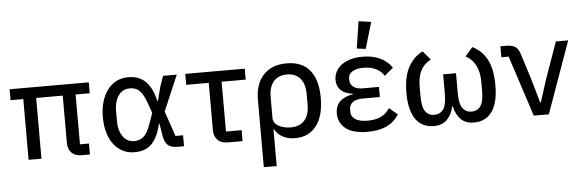

<svg xmlns="http://www.w3.org/2000/svg" viewBox="-57 -984 4191 1382"><g transform="rotate(-5 2038.5 -293.5)"><path d="M494 -79H559V0H500Q452 0 426.5 -26.5Q401 -53 401 -96V-439H209V0H116V-439H24V-518H596V-439H494Z M1239 0H1191Q1147 0 1123.5 -19.5Q1100 -39 1092 -87L1077 -177H1073Q1052 -83 1007 -35.5Q962 12 882 12Q835 12 797 -7Q759 -26 732 -61Q705 -96 690 -146.5Q675 -197 675 -259Q675 -321 690 -371Q705 -421 732 -456.5Q759 -492 797 -511Q835 -530 882 -530Q960 -530 1007 -483.5Q1054 -437 1076 -341H1080L1107 -444L1133 -518H1232L1122 -261L1184 -79H1239ZM884 -68Q925 -68 952.5 -91Q980 -114 1003 -178L1032 -259L1003 -340Q991 -372 979 -393Q967 -414 952.5 -426.5Q938 -439 921.5 -444Q905 -449 884 -449Q862 -449 842 -439.5Q822 -430 807 -411Q792 -392 783 -363Q774 -334 774 -296V-222Q774 -184 783 -155Q792 -126 807 -106.5Q822 -87 842 -77.5Q862 -68 884 -68Z M1555 0Q1507 0 1481.5 -26.5Q1456 -53 1456 -98V-439H1293V-518H1723V-439H1549V-79H1662V0Z M1798 -290Q1798 -341 1812 -385Q1826 -429 1854.5 -461.5Q1883 -494 1925.5 -512Q1968 -530 2025 -530Q2138 -530 2194 -460Q2250 -390 2250 -262Q2250 -131 2195 -59.5Q2140 12 2041 12Q1991 12 1952.5 -8.5Q1914 -29 1895 -65H1891V200H1798ZM2015 -68Q2082 -68 2116.5 -107.5Q2151 -147 2151 -220V-299Q2151 -371 2117 -410.5Q2083 -450 2021 -450Q1959 -450 1925 -410.5Q1891 -371 1891 -299V-146Q1891 -128 1901 -113.5Q1911 -99 1928.5 -89Q1946 -79 1968.5 -73.5Q1991 -68 2015 -68Z M2792 -94Q2759 -41 2703 -14.5Q2647 12 2566 12Q2460 12 2407.5 -29.5Q2355 -71 2355 -139Q2355 -193 2387.5 -224.5Q2420 -256 2482 -267V-271Q2427 -277 2397 -305Q2367 -333 2367 -381Q2367 -413 2381 -440Q2395 -467 2421.5 -487Q2448 -507 2486.5 -518.5Q2525 -530 2573 -530Q2648 -530 2702 -504Q2756 -478 2786 -432L2723 -379Q2702 -413 2664.5 -431.5Q2627 -450 2575 -450Q2545 -450 2524.5 -444.5Q2504 -439 2490.5 -429.5Q2477 -420 2471 -408Q2465 -396 2465 -383V-372Q2465 -341 2489 -322Q2513 -303 2555 -303H2674V-230H2553Q2453 -230 2453 -157V-145Q2453 -108 2483 -88Q2513 -68 2573 -68Q2631 -68 2670 -87.5Q2709 -107 2732 -145ZM2603 -584 2539 -592 2569 -787 2659 -774Z M3235 -213Q3235 -131 3258.5 -99.5Q3282 -68 3323 -68Q3364 -68 3387.5 -99.5Q3411 -131 3411 -213V-275Q3411 -416 3314 -467L3368 -530Q3437 -497 3473.5 -427.5Q3510 -358 3510 -243Q3510 -176 3497.5 -128Q3485 -80 3462 -49Q3439 -18 3406.5 -3Q3374 12 3335 12Q3273 12 3238.5 -23Q3204 -58 3191 -117H3187Q3174 -58 3139 -23Q3104 12 3042 12Q3003 12 2970.5 -3Q2938 -18 2915 -49Q2892 -80 2879.5 -128Q2867 -176 2867 -243Q2867 -355 2903.5 -425.5Q2940 -496 3009 -530L3063 -467Q3012 -440 2989 -394.5Q2966 -349 2966 -275V-213Q2966 -131 2989.5 -99.5Q3013 -68 3054 -68Q3095 -68 3118.5 -99.5Q3142 -131 3142 -213V-353H3235Z M3766 0 3623 -439H3570V-518H3616Q3654 -518 3677 -503Q3700 -488 3712 -449L3771 -262L3820 -91H3825L3880 -262L3971 -518H4060L3875 0Z"/></g></svg>

Font: IBM Plex Sans Text
Style: Regular
Weight: 450
Designer: Mike Abbink, Paul van der Laan, Pieter van Rosmalen
Foundry: Bold Monday
Version: Version 3.005